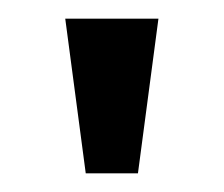

<svg xmlns="http://www.w3.org/2000/svg" viewBox="-20 -520 240 206"><path d="M50 -500H150L128 -334H72Z"/></svg>

Font: Tokeely Brookings
Style: Regular
Weight: 400
Designer: Peter Wiegel
Foundry: Peter Wiegel
Version: Version 2.001